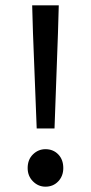

<svg xmlns="http://www.w3.org/2000/svg" viewBox="-20 -690 342 722"><path d="M118 -207 104 -566 101 -670H201L198 -566L185 -207ZM151 12Q124 12 104 -8Q84 -28 84 -58Q84 -90 104 -109.5Q124 -129 151 -129Q180 -129 199 -109.5Q218 -90 218 -58Q218 -28 199 -8Q180 12 151 12Z"/></svg>

Font: Source Sans 3 Medium
Style: Regular
Weight: 500
Designer: Paul D. Hunt
Foundry: Adobe
Version: Version 3.052;hotconv 1.1.0;makeotfexe 2.6.0